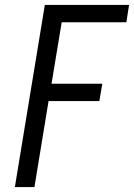

<svg xmlns="http://www.w3.org/2000/svg" viewBox="-20 -755 541 775"><path d="M40 0 161 -735H501L490 -665H229L188 -417H393L381 -347H176L119 0Z"/></svg>

Font: Iosevka SS18
Style: Italic
Weight: 400
Italic angle: -9°
Monospace: yes
Designer: Belleve Invis
Foundry: Belleve Invis
Version: Version 25.1.1; ttfautohint (v1.8.4)